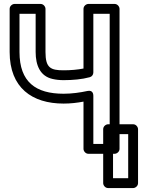

<svg xmlns="http://www.w3.org/2000/svg" viewBox="-20 -756 750 975"><path d="M303 -349C349 -349 396 -353 436 -364C447 -367 454 -377 454 -388V-686H537V-25H454V-270C454 -277 452 -300 424 -294C387 -286 345 -280 303 -280C162 -280 79 -339 79 -492V-686H161V-492C161 -424 184 -369 247 -355C264 -351 282 -349 303 -349ZM211 -492V-711C211 -722 201 -736 186 -736H54C43 -736 29 -726 29 -711V-492C29 -310 143 -230 303 -230C339 -230 372 -234 404 -240V0C404 11 414 25 429 25H562C573 25 587 15 587 0V-711C587 -722 577 -736 562 -736H429C418 -736 404 -726 404 -711V-408C374 -402 338 -399 303 -399C237 -399 211 -411 211 -492ZM631 149H554V-75H631ZM656 199C667 199 681 189 681 174V-100C681 -111 671 -125 656 -125H529C518 -125 504 -115 504 -100V174C504 185 514 199 529 199Z"/></svg>

Font: Asimov
Style: NarOu
Weight: 500
Designer: Google
Version: Version 2.000980; 2014